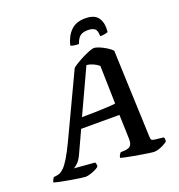

<svg xmlns="http://www.w3.org/2000/svg" viewBox="-197 -1039 1089 1169"><g transform="rotate(-20 348.0 -454.0)"><path d="M158 0Q151 0 126 -3.5Q101 -7 68.5 -12.5Q36 -18 6.5 -24Q-23 -30 -39 -35Q-37 -44 -32.5 -53Q-28 -62 -24 -65L-8 -67Q2 -68 14 -72.5Q26 -77 42.5 -93Q59 -109 80.5 -144.5Q102 -180 131 -241L322 -646Q332 -655 352.5 -667.5Q373 -680 397 -692Q421 -704 441.5 -712Q462 -720 472 -720Q485 -720 506 -711.5Q527 -703 549 -689.5Q571 -676 584 -662L606 -95Q607 -80 611 -76Q615 -72 627 -70L687 -63Q690 -60 691 -53Q692 -46 690 -35Q680 -27 664 -18.5Q648 -10 631.5 -5Q615 0 602 0Q595 0 574.5 -3Q554 -6 526.5 -10.5Q499 -15 471.5 -20Q444 -25 423 -29.5Q402 -34 394 -37Q396 -48 400.5 -55.5Q405 -63 410 -68L434 -69Q450 -70 461.5 -74.5Q473 -79 479.5 -92Q486 -105 485 -133L480 -284H232L167 -143Q151 -108 133 -91.5Q115 -75 107 -73L242 -62Q245 -57 246.5 -49.5Q248 -42 246 -34Q238 -26 221 -18Q204 -10 186.5 -5Q169 0 158 0ZM261 -349Q312 -349 354.5 -350.5Q397 -352 428.5 -353.5Q460 -355 479 -358L473 -604Q456 -618 436 -627Q416 -636 395 -638ZM396 -774Q373 -774 360 -777Q347 -780 343 -783Q357 -841 391 -874.5Q425 -908 484 -908Q545 -908 568 -874Q591 -840 585 -783Q580 -780 565.5 -777Q551 -774 534 -774Q534 -812 519 -823.5Q504 -835 474 -835Q445 -835 427 -823Q409 -811 396 -774Z"/></g></svg>

Font: Texturina Medium 12pt
Style: Bold Italic
Weight: 700
Italic angle: -11°
Version: Version 1.002